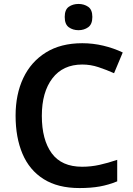

<svg xmlns="http://www.w3.org/2000/svg" viewBox="-20 -943 675 973"><path d="M397 -616Q299 -616 245.5 -546Q192 -476 192 -356Q192 -235 242 -166.5Q292 -98 396 -98Q441 -98 484 -107.5Q527 -117 574 -133V-24Q530 -6 485.5 2Q441 10 383 10Q273 10 201 -35.5Q129 -81 94 -163.5Q59 -246 59 -357Q59 -465 98 -547.5Q137 -630 212.5 -677Q288 -724 397 -724Q451 -724 503.5 -711.5Q556 -699 602 -677L558 -572Q520 -589 479.5 -602.5Q439 -616 397 -616ZM378 -923Q406 -923 427 -908.5Q448 -894 448 -857Q448 -820 427 -805Q406 -790 378 -790Q349 -790 328.5 -805Q308 -820 308 -857Q308 -894 328.5 -908.5Q349 -923 378 -923Z"/></svg>

Font: Noto Sans Tamil SemiBold
Style: Regular
Weight: 600
Designer: Jelle Bosma - Monotype Design Team
Foundry: Monotype Imaging Inc.
Version: Version 2.004; ttfautohint (v1.8.4.7-5d5b)